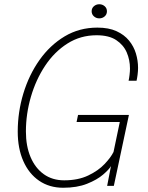

<svg xmlns="http://www.w3.org/2000/svg" viewBox="-20 -875 696 904"><path d="M277.5 9Q212.5 9 164.2 -24Q116 -57 89.8 -116.5Q63.5 -176 63.5 -255.5Q63.5 -347.5 90 -435Q116.5 -522.5 166 -592.5Q215.5 -662.5 284.5 -703.8Q353.5 -745 438.5 -745Q492 -745 528.5 -728.2Q565 -711.5 587.5 -684Q610 -656.5 620 -623Q630 -589.5 630 -555.5Q630 -541 627.8 -523.2Q625.5 -505.5 623 -495H585.5Q588 -505.5 590 -522.8Q592 -540 592 -552.5Q592 -592.5 576.8 -628Q561.5 -663.5 527.2 -686.2Q493 -709 434.5 -709Q359 -709 297.5 -670Q236 -631 192.5 -565.5Q149 -500 125.5 -419.2Q102 -338.5 102 -256Q102 -187 124 -135.2Q146 -83.5 186.2 -54.8Q226.5 -26 282 -26Q348 -26 395.5 -48.8Q443 -71.5 472.5 -102.8Q502 -134 514.5 -159.5L544 -300.5H340.5L347.5 -334H587L516 0H484.5L502.5 -93Q493.5 -77 465.2 -52.8Q437 -28.5 390 -9.8Q343 9 277.5 9ZM447.5 -788.5Q433 -788.5 422.2 -798Q411.5 -807.5 411.5 -822Q411.5 -836.5 422.2 -845.8Q433 -855 447.5 -855Q462 -855 472.8 -845.8Q483.5 -836.5 483.5 -822Q483.5 -807 472.8 -797.8Q462 -788.5 447.5 -788.5Z"/></svg>

Font: Epilogue ExtraLight
Style: Italic
Weight: 250
Italic angle: -12°
Designer: Tyler Finck
Foundry: Etcetera Type Co
Version: Version 2.112